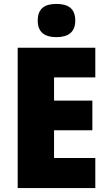

<svg xmlns="http://www.w3.org/2000/svg" viewBox="-20 -957 550 977"><path d="M267 -937C210 -937 172 -916 172 -852C172 -790 211 -768 267 -768C323 -768 363 -790 363 -852C363 -916 324 -937 267 -937ZM465 0V-153H255V-294H450V-445H255V-563H465V-714H70V0Z"/></svg>

Font: Noto Sans Devanagari SemiCondensed Black
Style: Regular
Weight: 900
Width: 4
Designer: Jelle Bosma - Monotype Design Team
Foundry: Monotype Imaging Inc.
Version: Version 2.004